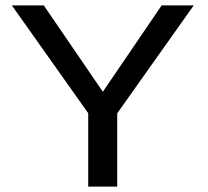

<svg xmlns="http://www.w3.org/2000/svg" viewBox="-20 -695 776 715"><path d="M308.5 0H416.5V-273L701.5 -675H582L363.5 -354H362.5L143 -675H24L308.5 -273.5Z"/></svg>

Font: Anybody SemiExpanded
Style: Regular
Weight: 400
Width: 6
Designer: Tyler Finck
Foundry: Etcetera Type Company
Version: Version 1.113;gftools[0.9.25]